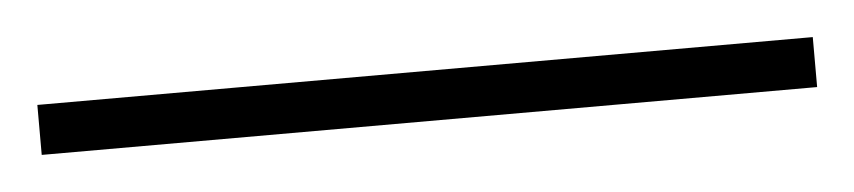

<svg xmlns="http://www.w3.org/2000/svg" viewBox="-26 44 494 111"><g transform="rotate(-5 221.0 99.5)"><path d="M-4 85H446V114H-4Z"/></g></svg>

Font: Taviraj ExtraLight
Style: Regular
Weight: 200
Designer: Katatrad Team
Foundry: CadsonDemak
Version: Version 1.030